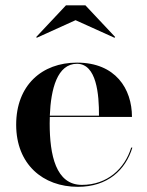

<svg xmlns="http://www.w3.org/2000/svg" viewBox="-20 -712 570 742"><path d="M272 -634 422.5 -566 425 -569 310 -691.5H235L120 -569L122 -566ZM491.5 -141.5H487C462 -60 394.5 2.5 296.5 2.5C195.5 2.5 172 -113.5 172 -235C172 -243.5 172.5 -252 172.5 -260H490C490 -369 426.5 -470 277.5 -470C142 -470 42.5 -382.5 42.5 -230C42.5 -77.5 145.5 10 281 10C396.5 10 465.5 -55.5 491.5 -141.5ZM277.5 -465.5C353.5 -465.5 363 -346.5 362.5 -265H172.5C176.5 -368.5 201.5 -465.5 277.5 -465.5Z"/></svg>

Font: Bodoni* 36pt Medium
Style: Regular
Weight: 500
Version: Version 2.3